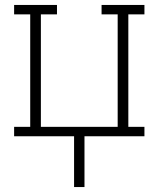

<svg xmlns="http://www.w3.org/2000/svg" viewBox="-20 -550 640 775"><path d="M279 205V0H37V-38H102V-492H37V-530H210V-492H145V-38H455V-492H390V-530H563V-492H498V-38H563V0H321V205Z"/></svg>

Font: Iosevka Curly Slab XLtEx
Style: Regular
Weight: 200
Width: 7
Monospace: yes
Designer: Belleve Invis
Foundry: Belleve Invis
Version: Version 11.1.0; ttfautohint (v1.8.3)